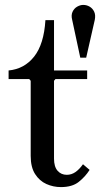

<svg xmlns="http://www.w3.org/2000/svg" viewBox="-20 -752 408 782"><path d="M318 -83 345 -60Q327 -32 300.5 -11Q274 10 228 10Q197 10 169 -2.5Q141 -15 123 -43Q105 -71 105 -117V-423L99 -430H15V-465Q79 -471 119 -521.5Q159 -572 165 -670H200V-465H335V-430H206L200 -423V-106Q200 -73 214.5 -56.5Q229 -40 252 -40Q271 -40 287 -51Q303 -62 318 -83ZM319 -732Q333 -732 345 -725Q357 -718 363.5 -704.5Q370 -691 366 -671L331 -517H307L274 -671Q269 -690 275.5 -704Q282 -718 294.5 -725Q307 -732 319 -732Z"/></svg>

Font: Brygada 1918 Medium
Style: Regular
Weight: 500
Designer: Mateusz Machalski | Borys Kosmynka | Przemek Hoffer
Foundry: NIEPODLEGLA 2018
Version: Version 3.006